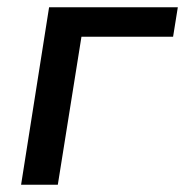

<svg xmlns="http://www.w3.org/2000/svg" viewBox="-20 -508 509 528"><path d="M38 0 115 -488H469L456 -407H204L139 0Z"/></svg>

Font: Nunito Sans SemiBold
Style: Italic
Weight: 600
Italic angle: -9°
Designer: Vernon Adams
Foundry: Vernon Adams
Version: Version 3.006; ttfautohint (v1.8.3)